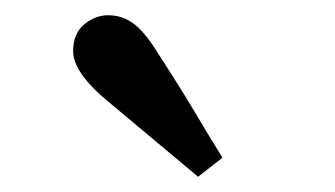

<svg xmlns="http://www.w3.org/2000/svg" viewBox="-20 -787 440 252"><path d="M272 -580 240 -555Q215 -576 188 -598.5Q161 -621 124 -652Q76 -691 76 -720Q76 -743 90.5 -755Q105 -767 122 -767Q141 -767 156 -755.5Q171 -744 188 -716Q216 -673 235 -641Q254 -609 272 -580Z"/></svg>

Font: Source Serif Pro Semibold
Style: Regular
Weight: 600
Designer: Frank Grießhammer
Foundry: Adobe Systems Incorporated
Version: Version 3.000;hotconv 1.0.109;makeotfexe 2.5.65596